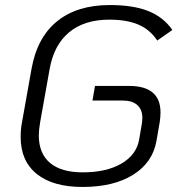

<svg xmlns="http://www.w3.org/2000/svg" viewBox="-20 -731 705 762"><path d="M62 -187Q62 -219 67 -244L105 -457Q127 -582 206.5 -646.5Q286 -711 416 -711Q509 -711 569 -687Q629 -663 664 -612L604 -570Q576 -613 530 -633Q484 -653 414 -653Q315 -653 254.5 -603Q194 -553 177 -457L139 -244Q134 -214 134 -194Q134 -122 178.5 -84.5Q223 -47 308 -47Q402 -47 461.5 -81.5Q521 -116 532 -176L543 -240Q545 -256 545 -263Q545 -296 525 -314Q505 -332 467 -332H347L357 -390H492Q617 -390 617 -285Q617 -268 614 -247L601 -172Q586 -86 508.5 -37.5Q431 11 308 11Q190 11 126 -40.5Q62 -92 62 -187Z"/></svg>

Font: KoHo
Style: Italic
Weight: 400
Italic angle: -10°
Designer: Cadson Demak & Katatrad Team
Foundry: Cadson Demak Co.,Ltd.
Version: Version 1.000